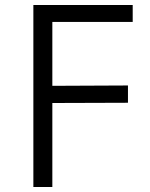

<svg xmlns="http://www.w3.org/2000/svg" viewBox="-20 -750 600 770"><path d="M189.9 0H113.8V-730H512.2V-662.1H189.9V-405.8L493.2 -407.2V-337.9L189.9 -336.9Z"/></svg>

Font: Sora Light
Style: Regular
Weight: 300
Designer: Jonathan Barnbrook, Julián Moncada
Foundry: Barnbrook Fonts
Version: Version 2.000